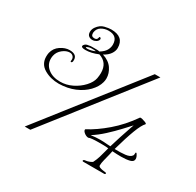

<svg xmlns="http://www.w3.org/2000/svg" viewBox="-140 -779 966 948"><g transform="rotate(30 343.0 -305.5)"><path d="M441 12Q438 10 438 9Q438 4 445 2Q459 1 472.5 -4.5Q486 -10 487 -14Q496 -32 501.5 -50Q507 -68 512 -88Q513 -93 514.5 -97.5Q516 -102 517 -107Q502 -109 488 -109Q474 -109 461 -109Q441 -109 426 -107.5Q411 -106 405 -103H404Q392 -104 381 -113Q370 -122 371 -130L372 -132Q422 -158 477 -205Q532 -252 577 -317Q580 -319 590 -316.5Q600 -314 609 -310.5Q618 -307 617 -303V-302Q602 -287 584.5 -241Q567 -195 546 -120Q580 -119 606 -122Q632 -125 641 -138Q644 -141 644 -147Q644 -153 644.5 -155.5Q645 -158 649 -157L650 -156Q661 -141 661 -129Q661 -113 641 -108Q621 -103 592 -103Q580 -103 567.5 -103.5Q555 -104 542 -105L538 -86Q533 -65 528 -46Q523 -27 523 -13Q523 -7 532.5 -3.5Q542 0 552.5 1Q563 2 566 3Q569 3 569 6Q569 12 562 12ZM564 -254 569 -268Q556 -254 530 -226Q504 -198 472 -168.5Q440 -139 409 -120Q424 -122 436.5 -123Q449 -124 461 -124Q472 -124 482 -123.5Q492 -123 502 -122Q507 -122 511.5 -121.5Q516 -121 521 -121Q528 -146 540.5 -184Q553 -222 564 -254ZM106 6 533 -539H565L138 6ZM146 -261Q98 -261 61.5 -282.5Q25 -304 25 -347Q25 -352 25.5 -357.5Q26 -363 27 -368Q34 -398 59.5 -415Q85 -432 110 -432Q157 -432 152 -392Q150 -384 145 -384Q140 -384 142 -392Q144 -405 136.5 -413.5Q129 -422 117 -422Q97 -422 77 -406Q57 -390 52 -367Q51 -363 50.5 -358.5Q50 -354 50 -349Q50 -316 76.5 -294.5Q103 -273 146 -273Q181 -273 213.5 -289Q246 -305 269 -330Q292 -355 297 -380Q300 -397 300 -411Q300 -470 247 -487Q209 -471 176 -471Q153 -471 153 -480Q153 -486 160 -492Q167 -498 180 -499Q188 -501 196.5 -501Q205 -501 212 -501Q220 -501 226.5 -501Q233 -501 240 -499Q263 -513 272 -529Q281 -545 281 -561Q281 -611 229 -611Q207 -611 188.5 -600Q170 -589 167 -566V-561Q167 -543 186 -543Q201 -543 203 -556Q203 -562 207 -562Q214 -562 214 -553Q212 -543 202 -537Q192 -531 181 -531Q169 -531 161 -537Q151 -544 151 -560Q151 -575 160 -588Q177 -612 200 -617.5Q223 -623 237 -623Q310 -623 310 -559Q310 -542 298.5 -525Q287 -508 263 -495Q301 -483 319 -456.5Q337 -430 337 -401Q337 -390 334 -379Q326 -349 300 -322Q274 -295 234.5 -278.5Q195 -262 146 -261ZM182 -481Q191 -481 203 -484Q206 -485 213 -487Q220 -489 224 -492Q218 -493 211.5 -493Q205 -493 198 -493Q189 -493 180.5 -489.5Q172 -486 172 -484Q172 -481 182 -481Z"/></g></svg>

Font: Gwendolyn
Style: Regular
Weight: 400
Designer: Robert E. Leuschke
Foundry: Robert E. Leuschke
Version: Version 1.010; ttfautohint (v1.8.3)